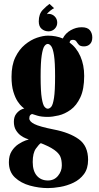

<svg xmlns="http://www.w3.org/2000/svg" viewBox="-20 -714 508 983"><path d="M225.5 249Q179.5 249 133.2 236.2Q87 223.5 56.2 194.5Q25.5 165.5 25.5 116.5Q25.5 82 40.2 59.2Q55 36.5 74.8 23.8Q94.5 11 110 5.5Q125.5 0 127.5 0Q124.5 -1 112.5 -5.5Q100.5 -10 86.2 -20.2Q72 -30.5 61.5 -47.8Q51 -65 51 -91Q51 -116.5 64 -132.5Q77 -148.5 92 -154.5Q99 -158 104.5 -158Q103 -159 93 -167.5Q83 -176 70.5 -194.5Q58 -213 48.5 -244.2Q39 -275.5 39 -321Q39 -380.5 58.5 -420.8Q78 -461 107.8 -485.5Q137.5 -510 169.2 -520.8Q201 -531.5 225.5 -531.5Q267 -531.5 301.5 -517Q315 -544 342 -559.2Q369 -574.5 398 -574.5Q428 -574.5 440.2 -559.2Q452.5 -544 452.5 -522Q452.5 -500 440.5 -488.2Q428.5 -476.5 410 -476.5Q391 -476.5 383.5 -485Q376 -493.5 370.8 -501.8Q365.5 -510 352.5 -510Q347.5 -510 342.8 -507.8Q338 -505.5 336 -496.5Q372 -470 391.5 -425.8Q411 -381.5 411 -325.5Q411 -257.5 391.5 -215.8Q372 -174 342 -152.2Q312 -130.5 280.2 -123Q248.5 -115.5 224.5 -115.5Q192 -115.5 171.5 -121.8Q151 -128 145.5 -130H144.5Q139.5 -130 134.8 -124.5Q130 -119 130 -108Q130 -92 156.2 -78.8Q182.5 -65.5 255.5 -51Q336 -35.5 383.5 -1.2Q431 33 431 104.5Q431 149 409.8 177.5Q388.5 206 355.8 221.5Q323 237 288 243Q253 249 225.5 249ZM224.5 -157.5Q234 -157.5 242.5 -167.5Q251 -177.5 256.5 -212.8Q262 -248 262 -323.5Q262 -395.5 256.5 -430.8Q251 -466 242.2 -477.5Q233.5 -489 224.5 -489Q215.5 -489 207.2 -477.5Q199 -466 193.5 -430.2Q188 -394.5 188 -322Q188 -246.5 193.8 -211.8Q199.5 -177 208 -167.2Q216.5 -157.5 224.5 -157.5ZM225.5 210Q257.5 210 277 186.2Q296.5 162.5 296.5 133.5Q296.5 105.5 289 88Q281.5 70.5 258 53.5Q243.5 43 222 33Q200.5 23 189 19Q180 24 163.8 46.8Q147.5 69.5 147.5 115.5Q147.5 161 168.5 185.5Q189.5 210 225.5 210ZM233.5 -694 257 -672Q252 -670.5 238 -659.8Q224 -649 220 -640.5Q223 -643 228.5 -643Q247 -643 260 -630Q273 -617 273 -598Q273 -579.5 260 -566.5Q247 -553.5 228.5 -553.5Q208.5 -553.5 193.5 -566Q178.5 -578.5 178.5 -604.5Q178.5 -642.5 199 -663.5Q219.5 -684.5 233.5 -694Z"/></svg>

Font: Imbue 10pt Black
Style: Regular
Weight: 900
Designer: Tyler Finck
Foundry: Etcetera Type Company
Version: Version 1.102; ttfautohint (v1.8.3)